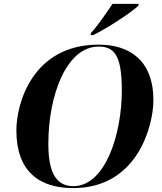

<svg xmlns="http://www.w3.org/2000/svg" viewBox="-20 -954 832 985"><path d="M447 -785 445 -774H458C533 -810 656 -892 689 -924L692 -934H557C528 -891 483 -824 447 -785ZM355 11C689 11 767 -315 767 -439C767 -647 642 -725 486 -725C148 -725 64 -425 64 -285C64 -75 181 11 355 11ZM356 1C277 1 228 -55 228 -215C228 -470 323 -715 486 -715C567 -715 605 -669 605 -490C605 -269 522 1 356 1Z"/></svg>

Font: Noto Serif Display
Style: Bold Italic
Weight: 700
Italic angle: -12°
Designer: Monotype Design Team
Foundry: Monotype Imaging Inc.
Version: Version 2.009